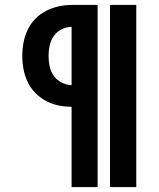

<svg xmlns="http://www.w3.org/2000/svg" viewBox="-20 -755 640 775"><path d="M424 0V-735H530V0ZM269 0V-324Q242 -324 215.5 -329.5Q189 -335 165 -348Q141 -361 122 -380.5Q103 -400 91.5 -424.5Q80 -449 75 -475.5Q70 -502 70 -529Q70 -556 75 -583Q80 -610 91.5 -634.5Q103 -659 122 -678.5Q141 -698 165 -710.5Q189 -723 215.5 -729Q242 -735 269 -735H374V0ZM269 -411V-647Q248 -646 228.5 -636.5Q209 -627 197 -609.5Q185 -592 180.5 -571Q176 -550 176 -529Q176 -508 180.5 -487Q185 -466 197 -449Q209 -432 228.5 -422Q248 -412 269 -411Z"/></svg>

Font: Iosevka Curly XBdEx
Style: Regular
Weight: 800
Width: 7
Monospace: yes
Designer: Belleve Invis
Foundry: Belleve Invis
Version: Version 11.1.0; ttfautohint (v1.8.3)